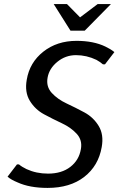

<svg xmlns="http://www.w3.org/2000/svg" viewBox="-20 -910 580 940"><path d="M325 -760 243 -890H308L372 -825L458 -890H523L395 -760ZM213 10Q125 10 66 -17Q34 -30 17 -45L63 -105H73Q87 -93 110 -82Q158 -60 215 -60Q282 -60 324.5 -93Q367 -126 376 -180Q384 -224 355.5 -255Q327 -286 283 -306.5Q239 -327 195.5 -350.5Q152 -374 126 -416.5Q100 -459 111 -520Q125 -604 192 -657Q259 -710 355 -710Q438 -710 496 -682Q523 -669 540 -655L494 -595H484Q470 -607 452 -617Q404 -640 352 -640Q301 -640 261 -607.5Q221 -575 213 -530Q205 -486 233.5 -455Q262 -424 306 -403.5Q350 -383 393.5 -359.5Q437 -336 463 -293.5Q489 -251 478 -190Q462 -98 392.5 -44Q323 10 213 10Z"/></svg>

Font: Scada
Style: Italic
Weight: 400
Italic angle: -10°
Designer: Jovanny Lemonad
Foundry: Jovanny Lemonad
Version: Version 4.100;PS 004.100;hotconv 1.0.88;makeotf.lib2.5.64775